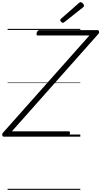

<svg xmlns="http://www.w3.org/2000/svg" viewBox="-71 -1275 944 1791"><path d="M-35 0Q-42 0 -46.5 -6Q-51 -12 -50.5 -20.5Q-50 -29 -44 -36L763 -944H284Q273 -944 270.5 -950Q268 -956 272 -970Q276 -982 282 -988Q288 -994 298 -994H838Q849 -994 852.5 -981Q856 -968 845 -957L40 -50H568Q579 -50 581 -44Q583 -38 580 -25Q577 -12 570.5 -6Q564 0 554 0ZM516 -1062Q509 -1062 500 -1070.5Q491 -1079 491 -1086Q491 -1089 492 -1092Q493 -1095 497 -1099L664 -1246Q669 -1249 672 -1252Q675 -1255 680 -1255Q687 -1255 694.5 -1249.5Q702 -1244 707 -1236.5Q712 -1229 712 -1222Q712 -1218 711 -1214.5Q710 -1211 704 -1207L530 -1069Q525 -1066 522 -1064Q519 -1062 516 -1062ZM0 486H678V496H0ZM0 -20H678V0H0ZM0 -505H678V-500H0ZM0 -1006H678V-996H0Z"/></svg>

Font: Playwrite CA Guides
Style: Regular
Weight: 400
Designer: Veronika Burian, José Scaglione
Foundry: TypeTogether
Version: Version 1.003